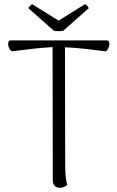

<svg xmlns="http://www.w3.org/2000/svg" viewBox="-20 -883 558 913"><path d="M281 -737 402 -844C400 -850 391 -860 384 -863L259 -785L133 -863C127 -860 117 -850 115 -844L236 -737C248 -734 269 -734 281 -737ZM488 -691H30C10 -691 19 -646 37 -639C97 -646 164 -656 230 -659L231 -25C231 -3 244 10 265 10C282 10 293 2 300 -4C292 -28 290 -63 290 -103L289 -658C354 -656 421 -646 482 -639C500 -646 509 -691 488 -691Z"/></svg>

Font: Arima Koshi Light
Style: Regular
Weight: 300
Designer: Joana Correia and Natanael Gama
Foundry: NDISCOVER
Version: Version 1.019;PS 001.019;hotconv 1.0.88;makeotf.lib2.5.64775